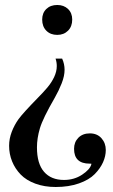

<svg xmlns="http://www.w3.org/2000/svg" viewBox="-20 -685 454 771"><path d="M404.8 -82.6Q404.8 -58.1 393.8 -33.5Q382.8 -8.8 360.4 14.1Q337.9 37.1 297.1 51.5Q256.4 65.9 203.6 65.9Q158.2 65.9 121.8 52.4Q85.5 39 63 15.8Q40.6 -7.4 28.6 -36.9Q16.6 -66.4 16.6 -99.6Q16.6 -128 27.1 -155.5Q37.6 -183.1 54.5 -206.6Q71.3 -230 132.8 -293Q153.3 -313.5 170.2 -333.5Q187 -353.5 197.5 -375.7Q208 -398 208 -419.9Q208 -435.1 203.1 -449.7H229.5Q239.3 -428.2 239.3 -404.8Q239.3 -379.9 227.8 -350.6Q216.3 -321.3 200.2 -293Q151.9 -209.5 140.2 -169.7Q128.4 -129.9 128.4 -93.3Q128.4 -27.9 156.8 4.8Q185.1 37.6 236.8 37.6Q277.8 37.6 309.6 16.6Q341.3 -4.4 346.7 -24.9V-27.9H339.8Q277.4 -27.9 277.4 -87.4Q277.4 -114.3 294.7 -131.9Q312 -149.4 340.8 -149.4Q370.1 -149.4 387.5 -129.9Q404.8 -110.4 404.8 -82.6ZM270 -606.4Q270 -578.6 253.2 -561.8Q236.3 -544.9 210 -544.9Q182.6 -544.9 166 -561.8Q149.4 -578.6 149.4 -606.4Q149.4 -632.8 166 -648.9Q182.6 -665 210 -665Q236.3 -665 253.2 -648.9Q270 -632.8 270 -606.4Z"/></svg>

Font: Vidaloka
Style: Regular
Weight: 400
Designer: Cyreal (www.cyreal.org)
Foundry: Cyreal (www.cyreal.org)
Version: Version 1.011